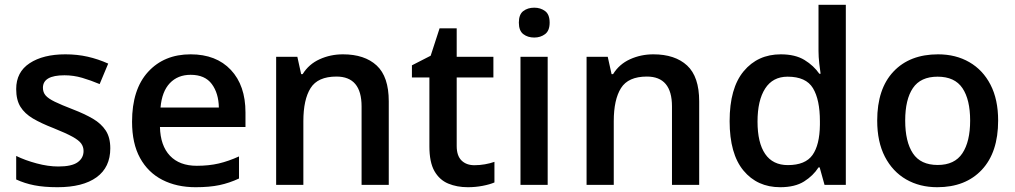

<svg xmlns="http://www.w3.org/2000/svg" viewBox="-20 -780 4281 810"><path d="M445.3 -154.3Q445.3 -74.2 387.5 -32.2Q329.6 9.8 222.7 9.8Q166 9.8 125 1.7Q84 -6.3 48.3 -22.9V-122.1Q86.4 -103.5 134.8 -90.6Q183.1 -77.6 226.1 -77.6Q282.7 -77.6 307.6 -95.5Q332.5 -113.3 332.5 -143.1Q332.5 -160.6 322.5 -174.6Q312.5 -188.5 285.4 -203.4Q258.3 -218.3 206.1 -239.3Q154.3 -259.3 119.1 -280Q84 -300.8 66.2 -329.6Q48.3 -358.4 48.3 -404.3Q48.3 -476.1 105.2 -513.4Q162.1 -550.8 255.9 -550.8Q305.7 -550.8 349.9 -540.8Q394 -530.8 436.5 -511.7L400.4 -425.3Q363.3 -440.9 326.7 -451.7Q290 -462.4 252 -462.4Q161.1 -462.4 161.1 -409.7Q161.1 -390.6 172.4 -377.4Q183.6 -364.3 211.2 -350.8Q238.8 -337.4 288.1 -318.4Q336.4 -299.8 371.6 -279.3Q406.7 -258.8 426 -229.5Q445.3 -200.2 445.3 -154.3Z M784.2 -550.8Q892.1 -550.8 953.9 -485.1Q1015.6 -419.4 1015.6 -305.7V-244.1H654.8Q656.7 -165.5 697 -123Q737.3 -80.6 810.1 -80.6Q861.3 -80.6 902.8 -90.3Q944.3 -100.1 988.3 -120.1V-26.9Q947.3 -7.8 905.5 1Q863.8 9.8 805.2 9.8Q725.6 9.8 665 -21.2Q604.5 -52.2 570.8 -113.5Q537.1 -174.8 537.1 -266.6Q537.1 -402.8 604.7 -476.8Q672.4 -550.8 784.2 -550.8ZM784.2 -464.4Q730 -464.4 696.5 -429.2Q663.1 -394 657.2 -326.2H903.3Q902.3 -386.7 873.5 -425.5Q844.7 -464.4 784.2 -464.4Z M1426.8 -550.8Q1518.1 -550.8 1569.1 -503.7Q1620.1 -456.5 1620.1 -352.5V0H1505.4V-331.1Q1505.4 -457 1399.4 -457Q1320.8 -457 1290.3 -408.4Q1259.8 -359.9 1259.8 -268.6V0H1145V-540.5H1234.4L1250.5 -467.3H1256.8Q1282.7 -509.3 1328.4 -530Q1374 -550.8 1426.8 -550.8Z M1981.4 -83Q2003.9 -83 2025.9 -86.9Q2047.9 -90.8 2065.9 -97.2V-10.3Q2046.9 -2 2016.6 3.9Q1986.3 9.8 1953.6 9.8Q1907.7 9.8 1870.8 -5.6Q1834 -21 1812.7 -58.3Q1791.5 -95.7 1791.5 -162.6V-453.1H1717.8V-504.4L1796.9 -544.9L1834.5 -660.6H1906.7V-540.5H2061.5V-453.1H1906.7V-164.1Q1906.7 -123 1927 -103Q1947.3 -83 1981.4 -83Z M2233.9 -747.6Q2260.3 -747.6 2279.5 -733.4Q2298.8 -719.2 2298.8 -684.6Q2298.8 -650.4 2279.5 -636Q2260.3 -621.6 2233.9 -621.6Q2206.5 -621.6 2187.7 -636Q2168.9 -650.4 2168.9 -684.6Q2168.9 -719.2 2187.7 -733.4Q2206.5 -747.6 2233.9 -747.6ZM2290.5 -540.5V0H2175.8V-540.5Z M2736.3 -550.8Q2827.6 -550.8 2878.7 -503.7Q2929.7 -456.5 2929.7 -352.5V0H2814.9V-331.1Q2814.9 -457 2709 -457Q2630.4 -457 2599.9 -408.4Q2569.3 -359.9 2569.3 -268.6V0H2454.6V-540.5H2543.9L2560.1 -467.3H2566.4Q2592.3 -509.3 2637.9 -530Q2683.6 -550.8 2736.3 -550.8Z M3271.5 9.8Q3174.8 9.8 3116.5 -60.5Q3058.1 -130.9 3058.1 -269Q3058.1 -408.2 3117.4 -479.5Q3176.8 -550.8 3273.9 -550.8Q3335 -550.8 3374 -526.9Q3413.1 -502.9 3436.5 -468.8H3441.9Q3439.5 -483.9 3436.3 -512.2Q3433.1 -540.5 3433.1 -565.4V-759.8H3548.3V0H3458.5L3438 -73.7H3433.1Q3410.6 -38.6 3372.1 -14.4Q3333.5 9.8 3271.5 9.8ZM3303.7 -83.5Q3377.4 -83.5 3407.7 -126Q3438 -168.5 3439 -253.4V-268.6Q3439 -359.4 3409.7 -408Q3380.4 -456.5 3302.7 -456.5Q3240.2 -456.5 3208 -406.5Q3175.8 -356.4 3175.8 -267.1Q3175.8 -177.7 3208 -130.6Q3240.2 -83.5 3303.7 -83.5Z M4190.9 -271.5Q4190.9 -137.2 4122.1 -63.7Q4053.2 9.8 3934.1 9.8Q3859.9 9.8 3802.7 -23.2Q3745.6 -56.2 3713.1 -118.9Q3680.7 -181.6 3680.7 -271.5Q3680.7 -405.3 3749.3 -478Q3817.9 -550.8 3937.5 -550.8Q4012.2 -550.8 4069.3 -517.8Q4126.5 -484.9 4158.7 -422.6Q4190.9 -360.4 4190.9 -271.5ZM3798.8 -271.5Q3798.8 -182.1 3831.3 -133.1Q3863.8 -84 3936 -84Q4007.3 -84 4040 -133.3Q4072.8 -182.6 4072.8 -271.5Q4072.8 -359.9 4040.3 -408.2Q4007.8 -456.5 3935.5 -456.5Q3863.8 -456.5 3831.3 -408.4Q3798.8 -360.4 3798.8 -271.5Z"/></svg>

Font: Open Sans SemiBold
Style: Regular
Weight: 600
Designer: Monotype Design Team
Foundry: Monotype Imaging Inc.
Version: Version 3.003; ttfautohint (v1.8.4)